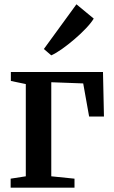

<svg xmlns="http://www.w3.org/2000/svg" viewBox="-20 -873 529 893"><path d="M29.5 0V-42L100 -53V-482L30.5 -496.5V-538H459L463.5 -331H394.5L367 -485L218.5 -490.5V-53L326.5 -42V0ZM218 -616 184 -645 335.5 -853 416 -786.5Q403.5 -766 379.5 -740.8Q355.5 -715.5 326.2 -690.5Q297 -665.5 268.8 -645.5Q240.5 -625.5 219.5 -616Z"/></svg>

Font: Merriweather 60pt SemiBold
Style: Regular
Weight: 600
Version: Version 2.100